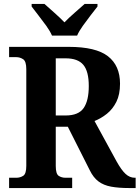

<svg xmlns="http://www.w3.org/2000/svg" viewBox="-20 -951 706 971"><path d="M26 0V-52H62Q82 -52 97.5 -62Q113 -72 113 -112V-601Q113 -641 97 -651.5Q81 -662 62 -662H26V-714H328Q465 -714 526 -666.5Q587 -619 587 -528Q587 -473 568.5 -436Q550 -399 520.5 -375.5Q491 -352 458 -339L570 -134Q594 -91 615 -71.5Q636 -52 662 -52H666V0H634Q580 0 542 -7Q504 -14 478 -33.5Q452 -53 434 -90L323 -310H262V-112Q262 -72 276.5 -62Q291 -52 312 -52H345V0ZM312 -367Q377 -367 403 -404.5Q429 -442 429 -516Q429 -590 401.5 -623Q374 -656 312 -656H262V-367ZM243 -771Q233 -794 214 -820.5Q195 -847 174.5 -873Q154 -899 140 -918V-931H205Q225 -913 255 -886.5Q285 -860 306 -838Q327 -860 357.5 -886.5Q388 -913 408 -931H473V-918Q458 -899 438 -873Q418 -847 399 -820.5Q380 -794 370 -771Z"/></svg>

Font: Noto Serif Tamil SemiCondensed
Style: Bold Italic
Weight: 700
Width: 4
Italic angle: -12°
Designer: Indian Type Foundry, Tom Grace, and the Monotype Design Team
Foundry: Monotype Imaging Inc.
Version: Version 2.003; ttfautohint (v1.8.4.7-5d5b)